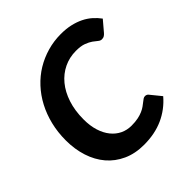

<svg xmlns="http://www.w3.org/2000/svg" viewBox="-196 -881 1037 1037"><g transform="rotate(-45 322.0 -363.0)"><path d="M344.5 -113Q373.5 -113 395 -117.5Q416.5 -122 432.2 -129Q448 -136 459 -144Q470 -152 478.8 -159Q487.5 -166 494.2 -170.5Q501 -175 508.5 -175Q515.5 -175 520.2 -172.5Q525 -170 527.5 -167L578 -105Q531 -50 466.5 -21Q402 8 319.5 8Q252 8 199.2 -16Q146.5 -40 110.5 -82.2Q74.5 -124.5 55.8 -182.2Q37 -240 37 -308Q37 -370.5 50.8 -426.2Q64.5 -482 89.5 -529.2Q114.5 -576.5 149.8 -614.5Q185 -652.5 228.2 -678.8Q271.5 -705 321 -719.2Q370.5 -733.5 424.5 -733.5Q464.5 -733.5 497.5 -726Q530.5 -718.5 557.5 -705.2Q584.5 -692 605.8 -673.2Q627 -654.5 643.5 -632L593 -572.5Q587.5 -566 580.2 -561Q573 -556 561.5 -556Q550 -556 540 -564.8Q530 -573.5 515.5 -583.8Q501 -594 478 -602.8Q455 -611.5 417.5 -611.5Q368 -611.5 325.5 -591Q283 -570.5 251.8 -532.8Q220.5 -495 202.8 -441Q185 -387 185 -320Q185 -271 197 -232.8Q209 -194.5 230.5 -167.8Q252 -141 281 -127Q310 -113 344.5 -113Z"/></g></svg>

Font: Lato Heavy
Style: Italic
Weight: 800
Italic angle: -7°
Designer: Lukasz Dziedzic
Foundry: tyPoland Lukasz Dziedzic
Version: Version 2.007; 2014-02-27